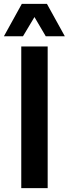

<svg xmlns="http://www.w3.org/2000/svg" viewBox="-30 -974 355 994"><path d="M148.4 -885.7Q163.1 -861.3 207 -786.1Q231.4 -786.1 305.7 -786.1Q283.2 -828.1 212.9 -954.1Q207 -954.1 188.5 -954.1Q162.1 -954.1 83 -954.1Q59.6 -912.1 -9.8 -786.1Q14.6 -786.1 88.9 -786.1Q103.5 -810.5 148.4 -885.7ZM80.1 0Q114.3 0 216.8 0Q216.8 -183.6 216.8 -733.4Q182.6 -733.4 80.1 -733.4Q80.1 -710 80.1 -640.6Q80.1 -480.5 80.1 0Z"/></svg>

Font: BM-Biotif
Style: Bold
Weight: 400
Designer: Deni Anggara
Version: Version 1.000;PS 001.000;hotconv 1.0.88;makeotf.lib2.5.64776